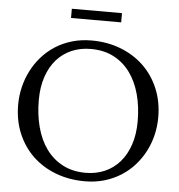

<svg xmlns="http://www.w3.org/2000/svg" viewBox="-59 -921 923 991"><g transform="rotate(5 403.0 -425.5)"><path d="M389.2 -711.9Q470.7 -711.9 539.8 -685.3Q608.9 -658.7 659.2 -610.6Q709.5 -562.5 737.8 -495.1Q766.1 -427.7 766.1 -346.2Q766.1 -299.8 755.4 -254.9Q744.6 -210 723.9 -169.9Q703.1 -129.9 672.9 -95.9Q642.6 -62 603.8 -37.4Q564.9 -12.7 518.1 1.2Q471.2 15.1 417 15.1Q335.4 15.1 266.4 -11Q197.3 -37.1 147 -85Q96.7 -132.8 68.4 -200Q40 -267.1 40 -349.1Q40 -395.5 50.8 -440.4Q61.5 -485.4 82.3 -525.9Q103 -566.4 133.1 -600.3Q163.1 -634.3 201.9 -659.2Q240.7 -684.1 287.8 -698Q335 -711.9 389.2 -711.9ZM417 -28.8Q471.2 -28.8 516.1 -48.3Q561 -67.9 593.5 -105Q626 -142.1 644 -195.6Q662.1 -249 662.1 -316.9Q662.1 -392.1 644.8 -456.3Q627.4 -520.5 593.3 -567.6Q559.1 -614.7 508.1 -641.4Q457 -668 389.2 -668Q335 -668 290 -648.7Q245.1 -629.4 212.6 -592.8Q180.2 -556.2 162.1 -502.9Q144 -449.7 144 -381.8Q144 -307.1 161.1 -242.4Q178.2 -177.7 212.4 -130.4Q246.6 -83 297.9 -55.9Q349.1 -28.8 417 -28.8ZM272.9 -866.2H532.7V-818.4H272.9Z"/></g></svg>

Font: Marcellus SC
Style: Regular
Weight: 400
Designer: Astigmatic (AOETI)
Foundry: Astigmatic (AOETI)
Version: Version 1.001